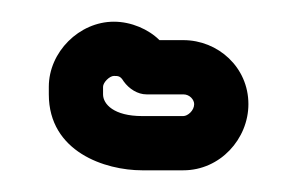

<svg xmlns="http://www.w3.org/2000/svg" viewBox="-20 -128 274 177"><path d="M75 -48C75 -52 81 -58 85 -58C89 -58 91 -58 94 -53C99 -46 107 -41 115 -41H149C155 -41 159 -36 159 -32C159 -26 153 -21 149 -21H111C85 -21 75 -32 75 -41ZM25 -48V-41C25 12 77 29 111 29H149C183 29 209 0 209 -32C209 -66 181 -91 149 -91H127C117 -101 101 -108 85 -108C53 -108 25 -80 25 -48Z"/></svg>

Font: Electronic
Style: Outline
Weight: 700
Version: Version 1.011